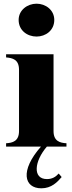

<svg xmlns="http://www.w3.org/2000/svg" viewBox="-20 -794 389 1040"><path d="M13 -18V0H202C87 130 110 226 204 226C259 226 291 192 314 165L298 146C281 165 262 176 234 176C156 176 165 80 234 0H340V-18C305 -20 270 -29 270 -84V-500H13V-483C48 -480 83 -472 83 -416V-84C83 -29 48 -20 13 -18ZM274 -686C274 -740 227 -774 178 -774C128 -774 81 -739 81 -686C81 -629 128 -596 178 -596C227 -596 274 -629 274 -686Z"/></svg>

Font: Sprat Condesed
Style: Bold
Weight: 700
Width: 3
Designer: Ethan Nakache
Foundry: Collletttivo
Version: Version 2.000;Glyphs 3.2 (3217)